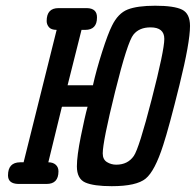

<svg xmlns="http://www.w3.org/2000/svg" viewBox="-20 -639 680 667"><path d="M7.8 -29.8Q7.8 -74.7 49.8 -75.2H62L176.8 -535.2Q157.7 -535.2 149.9 -544.7Q142.1 -554.2 142.1 -565.9Q142.1 -610.8 183.1 -610.8H282.2Q317.4 -609.9 316.9 -578.1Q316.9 -535.2 275.9 -535.2H263.2L214.8 -342.8H303.2V-344.2Q314.5 -395 334.7 -458.5Q355 -522 369.1 -549.8Q390.1 -592.8 423.6 -606Q457 -619.1 519 -619.1Q585 -619.1 612.5 -605.5Q640.1 -591.8 640.1 -548.8Q640.1 -491.7 603.5 -343.8Q566.9 -195.8 546.9 -134.8Q518.1 -44.9 486.1 -18.6Q454.1 7.8 368.2 7.8Q305.2 7.8 276.1 -5.1Q247.1 -18.1 247.1 -61Q247.1 -97.2 261 -166Q274.9 -234.9 284.2 -268.1H195.8L194.8 -267.1L147.9 -75.2Q164.1 -75.2 173.6 -66.7Q183.1 -58.1 183.1 -43.9Q183.1 0 142.1 0H43Q7.8 -1 7.8 -29.8ZM336.9 -106Q336.9 -85 351.6 -75.9Q366.2 -66.9 383.8 -66.9Q423.8 -66.9 444.8 -97.2Q462.9 -123 506.8 -293.5Q550.8 -463.9 550.8 -503.9Q550.8 -543.9 502.9 -543.9Q463.9 -543.9 443.8 -519Q422.9 -494.1 379.9 -320.6Q336.9 -147 336.9 -106Z"/></svg>

Font: CMU Typewriter Text
Style: BoldItalic
Weight: 700
Italic angle: -14.04°
Version: Version 0.7.0